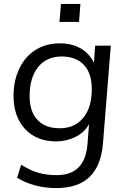

<svg xmlns="http://www.w3.org/2000/svg" viewBox="-20 -736 644 979"><path d="M545 -503 505 -5Q487 223 268 223Q153 223 67 170L88 104Q136 134 176 145Q217 157 269 157Q413 157 426 0L434 -103Q410 -60 365 -38Q319 -15 267 -15Q167 -15 108 -78Q49 -142 49 -247Q49 -326 79 -387Q107 -447 162 -482Q215 -515 286 -515Q346 -515 392 -489Q436 -463 459 -416L465 -503ZM285 -82Q362 -82 405 -136Q448 -188 448 -282Q448 -362 408 -405Q368 -448 294 -448Q219 -448 175 -395Q131 -340 131 -247Q131 -166 171 -125Q210 -82 285 -82ZM291 -716H390L383 -624H283Z"/></svg>

Font: PRinguin Sans
Style: Italic
Weight: 400
Designer: Vernon Adams
Foundry: Vernon Adams
Version: ""